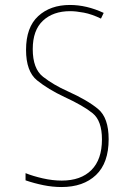

<svg xmlns="http://www.w3.org/2000/svg" viewBox="-20 -744 540 774"><path d="M418 -183Q418 -269 375.5 -304.5Q333 -340 253 -376Q195 -402 153.5 -434.5Q112 -467 112 -546Q112 -622 153 -660.5Q194 -699 263 -699Q286 -699 318 -693Q350 -687 387 -669L398 -692Q329 -724 262 -724Q183 -724 134 -679Q85 -634 85 -543Q85 -456 129.5 -420Q174 -384 240 -353Q316 -318 353.5 -287.5Q391 -257 391 -182Q391 -101 348.5 -58.5Q306 -16 229 -16Q192 -16 152.5 -25Q113 -34 83 -46V-17Q118 -5 155 2.5Q192 10 228 10Q316 10 367 -38.5Q418 -87 418 -183Z"/></svg>

Font: Noto Sans Mono UI Condensed Thin
Style: Regular
Weight: 250
Width: 3
Designer: Monotype Design team
Foundry: Monotype Imaging Inc.
Version: 1.000